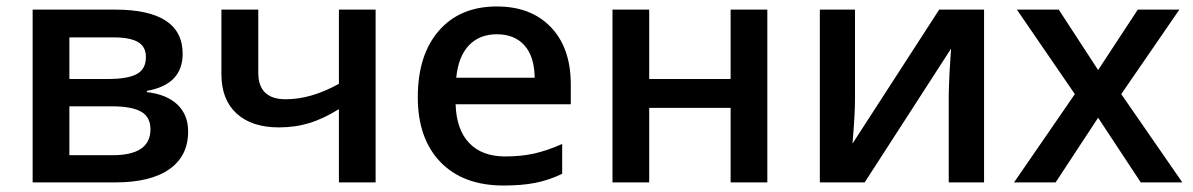

<svg xmlns="http://www.w3.org/2000/svg" viewBox="-20 -570 3728 600"><path d="M550.8 -401.9Q550.8 -305.7 439 -286.1V-282.2Q501.5 -274.9 534.7 -242.9Q567.9 -210.9 567.9 -159.2Q567.9 -82.5 509.3 -41.3Q450.7 0 339.8 0H82V-540H338.9Q550.8 -540 550.8 -401.9ZM450.2 -166Q450.2 -204.6 420.7 -221.2Q391.1 -237.8 329.1 -237.8H196.8V-85H332Q450.2 -85 450.2 -166ZM436 -392.1Q436 -423.8 411.4 -438.5Q386.7 -453.1 335.9 -453.1H196.8V-323.2H318.8Q378.9 -323.2 407.5 -338.6Q436 -354 436 -392.1Z M671.9 -540H787.1V-342.8Q787.1 -259.8 873 -259.8Q952.1 -259.8 1039.1 -308.1V-540H1153.8V0H1039.1V-229Q991.2 -199.2 947 -185.5Q902.8 -171.9 851.1 -171.9Q767.1 -171.9 719.2 -215.3Q671.9 -259.3 671.9 -337.9Z M1553.7 9.8Q1427.7 9.8 1356.4 -63.5Q1285.6 -137.2 1285.6 -266.1Q1285.6 -398.4 1351.6 -474.1Q1417.5 -549.8 1532.7 -549.8Q1639.6 -549.8 1701.7 -484.9Q1763.7 -419.9 1763.7 -306.2V-244.1H1403.8Q1406.2 -165 1446.3 -123Q1486.3 -81.1 1559.1 -81.1Q1606.9 -81.1 1647.9 -89.8Q1690.9 -99.6 1736.8 -120.1V-26.9Q1695.3 -6.8 1652.6 1.5Q1609.9 9.8 1553.7 9.8ZM1532.7 -462.9Q1478 -462.9 1445.1 -428Q1412.1 -393.1 1405.8 -327.1H1650.9Q1649.9 -393.6 1618.9 -428.2Q1587.9 -462.9 1532.7 -462.9Z M1894 -540H2008.8V-323.2H2263.2V-540H2377.9V0H2263.2V-232.9H2008.8V0H1894Z M2542 -540H2651.9V-263.2Q2651.9 -211.9 2644 -121.1L2915 -540H3055.2V0H2944.8V-272Q2944.8 -288.6 2947.3 -344.7Q2950.7 -401.4 2952.1 -418L2682.1 0H2542Z M3148.9 0 3338.9 -275.9 3157.7 -540H3288.6L3411.6 -351.1L3535.6 -540H3665.5L3483.9 -275.9L3674.8 0H3544.9L3411.6 -202.1L3278.8 0Z"/></svg>

Font: Open Sans
Style: SemiBold
Weight: 600
Foundry: Ascender Corporation
Version: Version 1.10